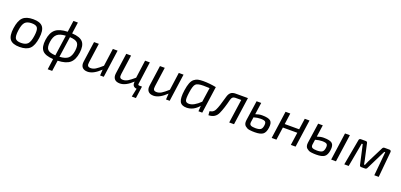

<svg xmlns="http://www.w3.org/2000/svg" viewBox="22 -1845 6660 3191"><g transform="rotate(20 3352.5 -249.5)"><path d="M506 -239Q487 -101 428 -44Q369 13 247 13Q123 13 76 -47Q29 -107 48 -246Q67 -384 125.5 -441.5Q184 -499 308 -499Q432 -499 479 -439Q526 -379 506 -239ZM308 -427Q227 -427 189 -387.5Q151 -348 136 -239Q122 -135 145 -97Q168 -59 247 -59Q329 -59 366 -99Q403 -139 418 -246Q433 -351 409.5 -389Q386 -427 308 -427Z M1022 -700 994 -498Q1135 -491 1187.5 -430.5Q1240 -370 1222 -239Q1204 -109 1135.5 -51.5Q1067 6 922 11L895 201H816L842 11Q701 4 648.5 -56Q596 -116 614 -246Q632 -377 700.5 -435.5Q769 -494 915 -499L943 -700ZM981 -427 928 -61Q1032 -66 1079 -107Q1126 -148 1140 -246Q1153 -344 1118.5 -383Q1084 -422 981 -427ZM856 -60 908 -426Q804 -421 756.5 -379Q709 -337 695 -239Q682 -142 717 -103.5Q752 -65 856 -60Z M1802 -487 1734 0H1669L1676 -106Q1552 13 1451 13Q1385 13 1355 -23Q1325 -59 1334 -123L1385 -487H1470L1422 -144Q1415 -99 1428.5 -80Q1442 -61 1480 -61Q1522 -61 1564 -86.5Q1606 -112 1675 -174L1718 -487Z M2378 0 2357 149H2284L2315 0Q2279 -2 2259 -24Q2239 -46 2243 -89L2244 -101Q2123 13 2021 13Q1955 13 1925 -23Q1895 -59 1904 -123L1955 -487H2040L1992 -144Q1985 -99 1998.5 -80Q2012 -61 2050 -61Q2092 -61 2134.5 -86Q2177 -111 2245 -170L2288 -487H2372L2318 -89Q2314 -64 2339 -64H2387Z M2968 -487 2900 0H2835L2842 -106Q2718 13 2617 13Q2551 13 2521 -23Q2491 -59 2500 -123L2551 -487H2636L2588 -144Q2581 -99 2594.5 -80Q2608 -61 2646 -61Q2688 -61 2730 -86.5Q2772 -112 2841 -174L2884 -487Z M3476 0H3409L3415 -98Q3321 12 3199 12Q3110 12 3080 -46.5Q3050 -105 3071 -249Q3083 -330 3102.5 -380.5Q3122 -431 3154 -456.5Q3186 -482 3222 -490.5Q3258 -499 3315 -499Q3423 -499 3543 -476ZM3414 -171 3451 -425Q3378 -428 3340 -428Q3239 -428 3206.5 -395.5Q3174 -363 3157 -242Q3141 -132 3153 -97Q3165 -62 3216 -62Q3302 -62 3414 -171Z M4107 -487 4038 0H3953L4013 -420H3910Q3879 -420 3862 -405.5Q3845 -391 3836 -356Q3797 -196 3753 -99Q3708 3 3587 5L3581 -64Q3609 -71 3621.5 -75.5Q3634 -80 3650 -94Q3666 -108 3677 -132Q3709 -194 3758 -377Q3773 -434 3803.5 -460.5Q3834 -487 3890 -487Z M4342 -487 4312 -277Q4373 -299 4427 -299Q4540 -299 4578.5 -265Q4617 -231 4604 -142Q4592 -55 4548 -23.5Q4504 8 4406 8Q4379 8 4361.5 7Q4344 6 4316 2.5Q4288 -1 4270.5 -10Q4253 -19 4235.5 -33.5Q4218 -48 4211 -72.5Q4204 -97 4208 -130L4260 -487ZM4303 -218 4290 -129Q4285 -87 4311.5 -73.5Q4338 -60 4392 -60Q4457 -60 4484.5 -79Q4512 -98 4519 -152Q4526 -201 4506.5 -219Q4487 -237 4423 -237Q4368 -237 4303 -218Z M5196 -487 5127 0H5043L5075 -226H4820L4788 0H4704L4772 -487H4856L4829 -291H5084L5112 -487Z M5910 -487 5841 0H5756L5824 -487ZM5431 -487 5401 -277Q5462 -299 5516 -299Q5629 -299 5667.5 -265Q5706 -231 5693 -142Q5681 -55 5637 -23.5Q5593 8 5495 8Q5468 8 5450.5 7Q5433 6 5405 2.5Q5377 -1 5359.5 -10Q5342 -19 5324.5 -33.5Q5307 -48 5300 -72.5Q5293 -97 5297 -130L5349 -487ZM5392 -218 5379 -129Q5374 -87 5400.5 -73.5Q5427 -60 5481 -60Q5546 -60 5573.5 -79Q5601 -98 5608 -152Q5615 -201 5595.5 -219Q5576 -237 5512 -237Q5457 -237 5392 -218Z M6522 -487H6610Q6625 -487 6633.5 -477.5Q6642 -468 6640 -453L6597 0H6519L6559 -422H6542L6372 -79Q6360 -53 6337 -53H6267Q6242 -53 6237 -82L6161 -422H6143L6066 0H5988L6071 -456Q6075 -487 6106 -487H6193Q6218 -487 6223 -458L6284 -184Q6295 -138 6298 -109H6314Q6317 -116 6327.5 -141.5Q6338 -167 6345 -181L6486 -461Q6498 -487 6522 -487Z"/></g></svg>

Font: Exo 2.0
Style: Italic
Weight: 400
Italic angle: -8°
Designer: Natanael Gama
Version: Version 1.001;PS 001.001;hotconv 1.0.70;makeotf.lib2.5.58329